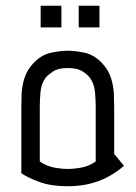

<svg xmlns="http://www.w3.org/2000/svg" viewBox="-20 -636 471 666"><path d="M54 -265Q54 -284 55 -310Q56 -336 64.5 -364Q73 -392 95 -416Q123 -446 156.5 -453Q190 -460 215 -460Q241 -460 274 -453Q307 -446 335 -416Q357 -392 365.5 -364Q374 -336 375 -310Q376 -284 376 -265V-102L410 -61Q370 -26 322 -8Q274 10 215 10Q157 10 117.5 -4.5Q78 -19 54 -35ZM118 -76Q141 -60 167 -55Q193 -50 215 -50Q237 -50 263.5 -55Q290 -60 312 -76V-267Q312 -289 309.5 -317Q307 -345 292 -366Q285 -376 267 -388Q249 -400 215 -400Q181 -400 163.5 -388Q146 -376 138 -366Q123 -345 120.5 -317Q118 -289 118 -267ZM193 -616V-541H121V-616ZM325 -616V-541H253V-616Z"/></svg>

Font: Aubrey
Style: Regular
Weight: 400
Designer: Gayaneh Bagdasaryan
Foundry: Cyreal.org
Version: Version 1.102; ttfautohint (v1.8.3)